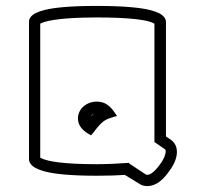

<svg xmlns="http://www.w3.org/2000/svg" viewBox="-20 -550 696 649"><path d="M297 -165.4C293.8 -162.7 290.7 -159.8 287.7 -156.8C289.5 -160.5 292.7 -163.5 297 -165.4ZM279.6 -97.2 287.7 -92.5 293.8 -99.4C298.9 -105.2 302.8 -111.8 307.6 -117.2C328.9 -142.5 337.7 -146.8 362.2 -154.1L375.5 -158.1C361 -179 345.4 -206.5 306.9 -206.5C272.1 -206.5 243.4 -181.3 243.4 -150C243.4 -123.8 261.7 -107.6 279.6 -97.2ZM126.1 -12.4C120.8 -14.5 117.5 -16 116 -17V-469.8C124.9 -475.6 164.8 -491 306.9 -491C422.6 -491 472.9 -482.1 491.9 -474.7C497.2 -472.6 500.5 -471.1 502 -470.1V-70C513.8 -62.2 525.4 -53.5 537.4 -45.5C537.7 -45.3 540 -45.9 540 -37.3C540 -30.4 536.3 -15.2 520.3 6.3C497.6 38.5 482.1 41 477.5 41C475.3 41 474.3 40.7 474 40.5L417.2 2.9L415.9 0.4C413 0.6 410.2 0.8 407.3 1H406.8C378 3 344.1 5 306.9 5C192.3 5 145.4 -4.8 126.1 -12.4ZM473.7 40.3 473.8 40.4C473.8 40.4 473.7 40.3 473.7 40.3ZM402 41.3 451.4 71.5C456.6 75.4 465.4 79 477.5 79C509.1 79 532.2 56.4 551.7 28.8C571.9 2.2 578 -20.3 578 -36.6C578 -60.2 565.3 -71 560.5 -75.5C554 -80 547.5 -84.4 541 -88.8V-475.8C541 -480.5 539.5 -486.6 534.6 -492.5C527.2 -501.5 513.5 -509.4 487.9 -515.9C455.5 -524 399.4 -530 306.9 -530C215.4 -530 162.7 -524.2 130.8 -516.3C105.5 -510 91.8 -502.3 84.4 -493.4C79.6 -487.7 78 -481.6 78 -476.9V-11.9C78 -7.3 79.4 -1.2 84.1 4.7C91.4 14.1 105 22.4 130.3 29.2C162.2 37.8 214.9 44 306.9 44C341.8 44 373.8 43.1 402 41.3Z"/></svg>

Font: Platiipus Bold
Style: Bold
Weight: 400
Version: Version 001.000